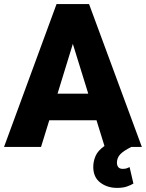

<svg xmlns="http://www.w3.org/2000/svg" viewBox="-22 -731 726 955"><path d="M-2 0 259.3 -710.9H420.9L683.6 0H630.9Q591.8 19.5 575.7 36.9Q559.6 54.2 559.6 78.6Q559.6 91.3 566.2 100.1Q572.8 108.9 588.9 108.9Q601.6 108.9 608.9 106Q616.2 103 622.6 100.1L641.6 182.1Q629.4 189.5 609.9 196.5Q590.3 203.6 560.5 203.6Q511.2 203.6 476.6 177Q441.9 150.4 441.9 99.1Q441.9 71.3 453.4 44.7Q464.8 18.1 497.6 -4.9L458 -132.8H223.1L182.1 0ZM264.2 -265.1H417L340.3 -512.7Z"/></svg>

Font: Vazirmatn RD UI Black
Style: Regular
Weight: 900
Designer: Saber Rastikerdar
Foundry: Saber Rastikerdar
Version: Version 33.003